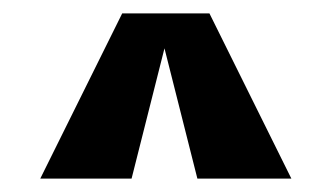

<svg xmlns="http://www.w3.org/2000/svg" viewBox="-20 -720 494 286"><path d="M274 -454H414L292 -700H162L40 -454H176L225 -648Z"/></svg>

Font: Pescante Normal
Style: Regular
Weight: 400
Designer: Ariel Martín Pérez
Foundry: Tunera Type Foundry
Version: Version 1.000;FEAKit 1.0